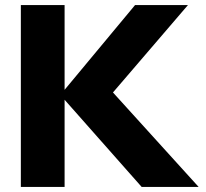

<svg xmlns="http://www.w3.org/2000/svg" viewBox="-20 -735 811 755"><path d="M234 0H62V-715H234ZM761 0H537L209 -371H225L511 -715H719L411 -356V-386Z"/></svg>

Font: Wix Madefor Display ExtraBold
Style: Regular
Weight: 800
Designer: Dalton Maag Ltd
Foundry: Dalton Maag Ltd
Version: Version 3.100